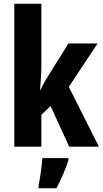

<svg xmlns="http://www.w3.org/2000/svg" viewBox="-20 -846 546 1021"><path d="M200 -507V-826H56V-66H200V-236L249 -282L348 -66H506L346 -384L499 -615H344L238 -445C222 -422 212 -401 195 -368H193C197 -415 200 -456 200 -507ZM344 6V-5H205C203 37 192 107 185 142V155H280C305 108 328 56 344 6Z"/></svg>

Font: Noto Sans Malayalam UI ExtraCondensed ExtraBold
Style: Regular
Weight: 800
Width: 2
Designer: Jelle Bosma - Monotype Design Team
Foundry: Monotype Imaging Inc.
Version: Version 2.104